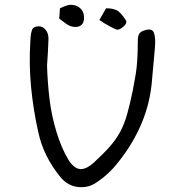

<svg xmlns="http://www.w3.org/2000/svg" viewBox="-20 -740 770 804"><path d="M296 -627Q286 -627 277 -630Q268 -633 257 -640.5Q246 -648 228 -662L231 -705Q261 -720 276 -720Q300 -720 316 -705.5Q332 -691 332 -666Q332 -646 322 -636.5Q312 -627 296 -627ZM469 -616Q452 -622 418 -642Q407 -650 396 -656L424 -705Q446 -706 465.5 -698.5Q485 -691 509 -652Q509 -646 508 -643Q504 -633 490.5 -623.5Q477 -614 469 -616ZM177 -465Q179 -395 187.5 -324.5Q196 -254 217 -186Q226 -156 238.5 -126.5Q251 -97 267 -70Q291 -33 317 -32Q343 -31 376 -62Q415 -98 440.5 -127Q466 -156 483 -187.5Q500 -219 512 -260.5Q524 -302 536 -361Q540 -380 548.5 -430.5Q557 -481 557 -568Q557 -585 561.5 -595.5Q566 -606 580 -611Q616 -625 624.5 -603Q633 -581 628 -531.5Q623 -482 617 -410Q610 -312 573.5 -225Q537 -138 476 -62Q457 -37 433.5 -15Q410 7 384 24Q350 48 306 43Q262 38 231 -1Q197 -43 174 -89.5Q151 -136 140 -188Q119 -282 110 -376.5Q101 -471 107 -567L108 -583Q109 -600 114 -614.5Q119 -629 142 -630Q160 -630 172 -614Q184 -598 183 -575Q182 -547 180.5 -520Q179 -493 177 -465Z"/></svg>

Font: Mynerve
Style: Regular
Weight: 400
Designer: Carolina Short
Foundry: Carolina Short
Version: Version 1.000; ttfautohint (v1.8.4.7-5d5b)